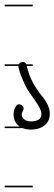

<svg xmlns="http://www.w3.org/2000/svg" viewBox="-20 -562 233 821"><path d="M120 -280H94Q104 -241 119 -212Q134 -183 158 -153Q193 -112 193 -75Q193 -44 170.5 -26Q148 -8 113 -8Q93 -8 77 -14H0V-21H64Q61 -23 59 -25Q38 -43 38 -72Q38 -79 39.5 -86.5Q41 -94 44 -100.5Q47 -107 51 -111.5Q55 -116 61 -116Q69 -116 75 -110.5Q81 -105 81 -99Q81 -93 77 -86Q73 -79 73 -72Q73 -61 83.5 -52Q94 -43 112 -43Q132 -43 144.5 -50Q157 -57 157 -75Q157 -87 148.5 -102.5Q140 -118 128 -135Q116 -152 104.5 -168.5Q93 -185 87 -199Q79 -216 71.5 -234.5Q64 -253 59 -274V-280H0V-287H60Q61 -289 64 -292Q69 -297 79 -297Q88 -297 92 -287H120ZM120 -535H0V-542H120ZM120 239H0V232H120Z"/></svg>

Font: Gruenewald VA 1. Klasse
Style: Regular
Weight: 400
Designer: Peter Wiegel
Foundry: Peter Wiegel, nach dem Schriftentwurf von Dr. H. Gr¸newald
Version: Version 0.007